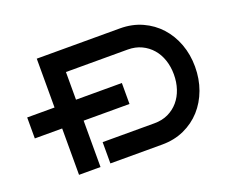

<svg xmlns="http://www.w3.org/2000/svg" viewBox="-95 -704 1028 857"><g transform="rotate(-20 419.0 -276.0)"><path d="M466.8 -220.2H249V0H147V-220.2H17.1V-319.8H147V-551.8H542Q599.6 -551.8 647 -530.3Q694.3 -508.8 728 -471.7Q761.7 -434.6 780.3 -384.5Q798.8 -334.5 798.8 -276.9Q798.8 -218.8 780.3 -168.2Q761.7 -117.7 728 -80.3Q694.3 -43 647 -21.5Q599.6 0 542 0H295.9V-101.1H542Q578.6 -101.1 607.4 -114.7Q636.2 -128.4 656.5 -152.1Q676.8 -175.8 687.5 -207.8Q698.2 -239.7 698.2 -276.9Q698.2 -313.5 687.5 -345.2Q676.8 -377 656.5 -400.4Q636.2 -423.8 607.4 -437.5Q578.6 -451.2 542 -451.2H249V-319.8H466.8Z"/></g></svg>

Font: Bruno Ace SC
Style: Regular
Weight: 400
Designer: Astigmatic (AOETI)
Foundry: Astigmatic (AOETI)
Version: Version 1.000